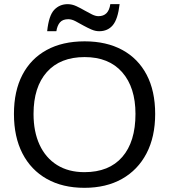

<svg xmlns="http://www.w3.org/2000/svg" viewBox="-20 -898 818 928"><path d="M730 -347.2Q730 -236.8 688.2 -156.7Q646.5 -76.7 569.8 -33.4Q493.2 9.8 388.2 9.8Q282.7 9.8 206.3 -33.2Q129.9 -76.2 88.6 -156.2Q47.4 -236.3 47.4 -347.2Q47.4 -457.5 88.1 -535.9Q128.9 -614.3 205.3 -656.2Q281.7 -698.2 389.2 -698.2Q494.6 -698.2 571 -656.7Q647.5 -615.2 688.7 -536.9Q730 -458.5 730 -347.2ZM634.8 -347.2Q634.8 -475.6 570.6 -548.8Q506.3 -622.1 389.2 -622.1Q271 -622.1 206.5 -549.8Q142.1 -477.5 142.1 -347.2Q142.1 -261.2 171.4 -198Q200.7 -134.8 255.9 -100.3Q311 -65.9 388.2 -65.9Q507.3 -65.9 571 -139.4Q634.8 -212.9 634.8 -347.2ZM459.5 -747.1Q440.9 -747.1 421.9 -755.4Q402.8 -763.7 384.3 -773.9Q364.3 -785.2 345.5 -795.2Q326.7 -805.2 310.1 -805.2Q283.2 -805.2 270 -790Q256.8 -774.9 252.4 -747.1H208Q215.8 -822.8 241.9 -850.3Q268.1 -877.9 307.1 -877.9Q328.1 -877.9 349.1 -868.2Q370.1 -858.4 390.1 -846.7Q408.2 -836.4 425 -828.1Q441.9 -819.8 456.1 -819.8Q504.9 -819.8 513.2 -877.9H558.1Q549.8 -805.7 525.4 -776.4Q501 -747.1 459.5 -747.1Z"/></svg>

Font: Arimo
Style: Regular
Weight: 400
Designer: Steve Matteson
Foundry: Monotype Imaging Inc.
Version: Version 1.33